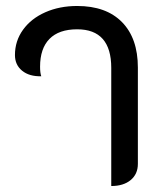

<svg xmlns="http://www.w3.org/2000/svg" viewBox="-20 -613 541 642"><path d="M352 -386Q352 -515 238 -515Q177 -515 145.5 -483Q114 -451 114 -390Q114 -369 118 -358Q78 -357 54 -376.5Q30 -396 30 -429Q30 -476 57 -513.5Q84 -551 131.5 -572Q179 -593 238 -593Q335 -593 388 -539Q441 -485 441 -387V-65Q441 -31 417 -11Q393 9 352 9Z"/></svg>

Font: K2D
Style: Regular
Weight: 400
Version: Version 1.000; ttfautohint (v1.6)